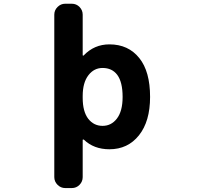

<svg xmlns="http://www.w3.org/2000/svg" viewBox="-20 -793 1040 1010"><path d="M323.2 196.3Q299.8 196.3 282.7 179.2Q265.6 162.1 265.6 138.7V-715.8Q265.6 -739.3 282.7 -756.3Q299.8 -773.4 323.2 -773.4H357.4Q381.8 -773.4 398.4 -756.3Q415 -739.3 415 -715.8V-502.9Q415 -501 417 -500.5Q418.9 -500 419.9 -501Q475.6 -559.6 555.7 -559.6Q655.3 -559.6 712.9 -487.3Q769.5 -417 769.5 -283.2Q769.5 -154.3 710.9 -81.1Q652.3 -7.8 555.7 -7.8Q473.6 -7.8 420.9 -58.6Q418.9 -59.6 417 -59.1Q415 -58.6 415 -56.6V138.7Q415 162.1 398.4 179.2Q381.8 196.3 357.4 196.3ZM519.5 -435.5Q474.6 -435.5 445.3 -397.5Q415 -358.4 415 -288.1V-278.3Q415 -206.1 444.3 -168Q473.6 -130.9 519.5 -130.9Q565.4 -130.9 594.7 -168.9Q625 -208 625 -283.2Q625 -361.3 596.7 -399.4Q569.3 -435.5 519.5 -435.5Z"/></svg>

Font: Rounded Mgen+ 2m bold
Style: Bold
Weight: 700
Designer: [Source Han Sans]
Ryoko NISHIZUKA  (kana & ideographs); Paul D. Hunt (Latin, Greek & Cyrillic); Wenlong ZHANG  (bopomofo
Version: Version 1.059.20150602